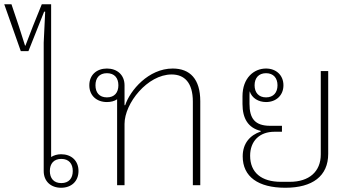

<svg xmlns="http://www.w3.org/2000/svg" viewBox="-55 -873 1677 905"><path d="M233 12C281 12 315 -18 315 -67C315 -116 281 -146 233 -146C215 -146 199 -141 186 -133V-853H142L100 -749L65 -658H63L34 -749L-1 -853H-35L43 -632H79L153 -818H158L151 -672V-67C151 -18 185 12 233 12ZM234 -10C198 -10 180 -33 180 -67C180 -101 198 -124 234 -124C270 -124 288 -101 288 -67C288 -33 270 -10 234 -10Z M497 0H532V-289C532 -386 640 -522 754 -522C814 -522 854 -484 854 -394V0H889V-396C889 -500 841 -550 759 -550C645 -550 558 -447 535 -377H532V-471C532 -520 497 -550 449 -550C401 -550 366 -520 366 -471C366 -422 401 -392 449 -392C467 -392 484 -396 497 -405ZM449 -414C413 -414 395 -437 395 -471C395 -505 413 -528 449 -528C485 -528 503 -505 503 -471C503 -437 485 -414 449 -414Z M1274 -252V-280H1219C1146 -280 1121 -315 1121 -384V-419C1121 -427 1121 -435 1122 -443C1132 -410 1164 -392 1199 -392C1246 -392 1281 -423 1281 -471C1281 -519 1246 -550 1199 -550C1142 -550 1088 -506 1088 -419V-383C1088 -314 1115 -270 1174 -256V-253C1124 -236 1089 -198 1089 -136C1089 -40 1162 12 1290 12C1418 12 1492 -43 1492 -148V-538H1457V-145C1457 -64 1402 -16 1311 -16H1269C1178 -16 1124 -59 1124 -139C1124 -207 1167 -252 1239 -252ZM1199 -414C1164 -414 1145 -437 1145 -471C1145 -505 1164 -528 1199 -528C1234 -528 1253 -505 1253 -471C1253 -437 1234 -414 1199 -414Z"/></svg>

Font: IBM Plex Thai Looped ExtraLight
Style: Regular
Weight: 200
Designer: Mike Abbink, Paul van der Laan, Pieter van Rosmalen, Ben Mitchell, Mark Frömberg
Foundry: Bold Monday
Version: Version 1.0